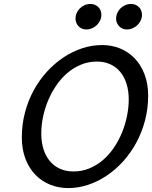

<svg xmlns="http://www.w3.org/2000/svg" viewBox="-20 -938 769 970"><path d="M728.5 -454.6Q728.5 -389.2 712.6 -329.1Q696.8 -269 668.7 -217.3Q640.6 -165.5 602.3 -123Q564 -80.6 519 -50.5Q474.1 -20.5 424.8 -4.2Q375.5 12.2 325.2 12.2Q276.4 12.2 233.6 -4.9Q190.9 -22 158.9 -54.9Q127 -87.9 108.6 -135.5Q90.3 -183.1 90.3 -244.1Q90.3 -309.6 106.2 -369.6Q122.1 -429.7 150.1 -481.4Q178.2 -533.2 216.8 -575.4Q255.4 -617.7 300.3 -647.7Q345.2 -677.7 395 -694.1Q444.8 -710.4 495.6 -710.4Q543.9 -710.4 586.2 -693.4Q628.4 -676.3 660.2 -643.3Q691.9 -610.4 710.2 -562.7Q728.5 -515.1 728.5 -454.6ZM351.1 -71.8Q394.5 -71.8 432.4 -87.6Q470.2 -103.5 501.2 -130.4Q532.2 -157.2 556.4 -193.4Q580.6 -229.5 596.9 -269.8Q613.3 -310.1 621.8 -352.8Q630.4 -395.5 630.4 -435.5Q630.4 -479.5 619.1 -514.9Q607.9 -550.3 587.2 -575.2Q566.4 -600.1 536.6 -613.5Q506.8 -627 470.2 -627Q426.8 -627 388.9 -611.3Q351.1 -595.7 319.8 -568.8Q288.6 -542 264.2 -506.1Q239.7 -470.2 222.9 -429.9Q206.1 -389.6 197.3 -346.9Q188.5 -304.2 188.5 -264.2Q188.5 -220.2 199.7 -184.6Q210.9 -148.9 232.2 -123.8Q253.4 -98.6 283.4 -85.2Q313.5 -71.8 351.1 -71.8ZM492.2 -863.3Q492.2 -848.6 486.1 -835.2Q480 -821.8 469.5 -811.5Q459 -801.3 445.1 -795.2Q431.2 -789.1 415.5 -789.1Q403.8 -789.1 393.8 -793.5Q383.8 -797.9 376.7 -805.4Q369.6 -813 365.5 -823Q361.3 -833 361.3 -844.2Q361.3 -857.4 366.7 -870.6Q372.1 -883.8 382.1 -894.3Q392.1 -904.8 406.2 -911.4Q420.4 -918 438 -918Q449.7 -918 459.7 -913.6Q469.7 -909.2 477.1 -901.9Q484.4 -894.5 488.3 -884.5Q492.2 -874.5 492.2 -863.3ZM697.3 -863.3Q697.3 -848.6 691.2 -835.2Q685.1 -821.8 674.6 -811.5Q664.1 -801.3 650.1 -795.2Q636.2 -789.1 620.6 -789.1Q608.9 -789.1 598.9 -793.5Q588.9 -797.9 581.8 -805.4Q574.7 -813 570.6 -823Q566.4 -833 566.4 -844.2Q566.4 -857.4 571.8 -870.6Q577.1 -883.8 587.2 -894.3Q597.2 -904.8 611.3 -911.4Q625.5 -918 643.1 -918Q654.8 -918 664.8 -913.6Q674.8 -909.2 682.1 -901.9Q689.5 -894.5 693.4 -884.5Q697.3 -874.5 697.3 -863.3Z"/></svg>

Font: Andika New Basic
Style: Italic
Weight: 400
Italic angle: -14°
Designer: Victor Gaultney, Annie Olsen, Julie Remington, Don Collingsworth, Eric Hays
Foundry: SIL International
Version: Version 5.500